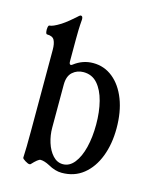

<svg xmlns="http://www.w3.org/2000/svg" viewBox="-95 -655 596 733"><g transform="rotate(15 203.0 -288.5)"><path d="M218 11Q192 11 164 -5Q143 -16 128 -16Q119 -16 95 10Q93 11 90 11Q85 11 73.5 4Q62 -3 62 -7Q63 -25 63.5 -51Q64 -77 64 -112V-434Q64 -458 57 -471.5Q50 -485 28 -485Q24 -485 22.5 -493.5Q21 -502 22.5 -511Q24 -520 28 -520Q34 -520 44.5 -524.5Q55 -529 71 -539Q82 -546 98 -559Q114 -572 118 -576Q130 -588 134 -588Q142 -588 142 -575Q140 -551 139.5 -532Q139 -513 139 -496V-409Q139 -396 145 -396Q149 -396 152 -399Q186 -425 227 -425Q271 -425 305 -397.5Q339 -370 358 -321Q377 -272 377 -207Q377 -145 358 -95.5Q339 -46 303.5 -17.5Q268 11 218 11ZM214 -22Q240 -22 259 -46Q278 -70 288 -110.5Q298 -151 298 -201Q298 -251 287.5 -292Q277 -333 255.5 -357.5Q234 -382 200 -382Q175 -382 157 -366Q139 -350 139 -316V-146Q139 -116 148 -87.5Q157 -59 174 -40.5Q191 -22 214 -22Z"/></g></svg>

Font: Junicode Two Beta Condensed
Style: Regular
Weight: 400
Width: 3
Designer: Peter S. Baker
Foundry: Briery Creek Software
Version: Version 1.053; ttfautohint (v1.8.4)